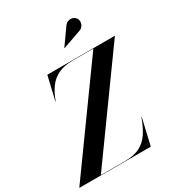

<svg xmlns="http://www.w3.org/2000/svg" viewBox="-280 -1127 1156 1263"><g transform="rotate(-30 298.0 -495.5)"><path d="M-51.5 0V-2.5L485 -747.5H330.5Q262 -747.5 217.2 -725.5Q172.5 -703.5 144.2 -664Q116 -624.5 97.5 -571H95L137 -750H648.5V-747.5L112 -2.5H296.5Q365 -2.5 409.2 -25.5Q453.5 -48.5 482.2 -92.2Q511 -136 533.5 -199H536L490 0ZM322.5 -844.5 321.5 -846 407.5 -967.5Q417.5 -981 429.8 -986.5Q442 -992 454.2 -991.2Q466.5 -990.5 476.8 -984.8Q487 -979 492.5 -970.5Q501 -957.5 499.8 -941.2Q498.5 -925 488.5 -911.8Q478.5 -898.5 460.5 -893.5Z"/></g></svg>

Font: Bodoni Moda 72pt SemiBold
Style: Italic
Weight: 600
Italic angle: -13°
Designer: Owen Earl
Foundry: indestructible type
Version: Version 2.004